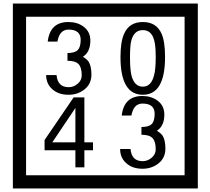

<svg xmlns="http://www.w3.org/2000/svg" viewBox="-20 -980 1195 1090"><path d="M1103 90H53V-960H1103ZM1028 15V-885H128V15ZM499 -556Q499 -504 460.5 -473Q422 -442 369 -442Q314 -442 280 -471Q242 -502 242 -554H301Q307 -485 370 -485Q398 -485 421 -504.5Q444 -524 444 -552Q444 -597 426 -616Q408 -635 363 -635V-679Q405 -679 421.5 -696Q438 -713 438 -754Q438 -812 369 -812Q318 -812 306 -744H251Q264 -855 368 -855Q419 -855 454 -829Q493 -800 493 -750Q493 -685 451 -658Q475 -642 483 -630Q499 -605 499 -556ZM917 -656Q917 -442 791 -442Q664 -442 664 -656Q664 -744 685 -789Q714 -855 791 -855Q868 -855 897 -789Q917 -745 917 -656ZM864 -656Q864 -723 855 -752Q840 -809 791 -809Q742 -809 726 -752Q718 -723 718 -656Q718 -587 726 -553Q742 -488 791 -488Q839 -488 855 -554Q864 -587 864 -656ZM508 -127H459V-30H408V-127H233V-185L398 -427H459V-172H508ZM408 -172V-367L277 -172ZM919 -136Q919 -84 880.5 -53Q842 -22 789 -22Q734 -22 700 -51Q662 -82 662 -134H721Q727 -65 790 -65Q818 -65 841 -84.5Q864 -104 864 -132Q864 -177 846 -196Q828 -215 783 -215V-259Q825 -259 841.5 -276Q858 -293 858 -334Q858 -392 789 -392Q738 -392 726 -324H671Q684 -435 788 -435Q839 -435 874 -409Q913 -380 913 -330Q913 -265 871 -238Q895 -222 903 -210Q919 -185 919 -136Z"/></svg>

Font: Unicode BMP Fallback SIL
Style: Regular
Weight: 400
Foundry: NRSI, SIL International
Version: Version 5.1 Based on Unicode 5.1